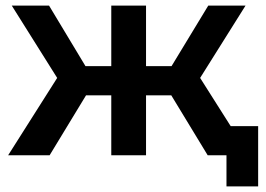

<svg xmlns="http://www.w3.org/2000/svg" viewBox="-20 -554 949 685"><path d="M901 -104V111H788V0H721L591 -214H501V0H377V-214H287L157 0H9L184 -276L22 -534H155L285 -318H377V-534H501V-318H592L723 -534H856L694 -276L803 -104Z"/></svg>

Font: CMG Sans SemiBold
Style: Regular
Weight: 600
Designer: Julieta Ulanovsky
Foundry: Julieta Ulanovsky
Version: Version 7.200